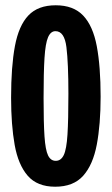

<svg xmlns="http://www.w3.org/2000/svg" viewBox="-20 -693 423 727"><path d="M189 14Q121 14 85 -27.5Q49 -69 35.5 -144.5Q22 -220 22 -323Q22 -441 36.5 -518.5Q51 -596 87.5 -634.5Q124 -673 191 -673Q258 -673 295 -634Q332 -595 346.5 -518Q361 -441 361 -327Q361 -222 346.5 -145.5Q332 -69 295 -27.5Q258 14 189 14ZM191 -84Q211 -84 221.5 -106Q232 -128 235.5 -183.5Q239 -239 239 -338Q239 -454 231.5 -514.5Q224 -575 190 -575Q172 -575 162 -552Q152 -529 148.5 -473.5Q145 -418 145 -322Q145 -228 148.5 -176.5Q152 -125 162 -104.5Q172 -84 191 -84Z"/></svg>

Font: Bricolage Grotesque 48pt Condensed SemiBold
Style: Regular
Weight: 600
Width: 3
Designer: Mathieu Triay
Foundry: Atelier Triay
Version: Version 1.000; ttfautohint (v1.8.4.7-5d5b);gftools[0.9.32]